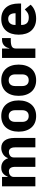

<svg xmlns="http://www.w3.org/2000/svg" viewBox="1197 -1774 589 3023"><g transform="rotate(-90 1491.5 -262.5)"><path d="M69 0V-525H217V-436H223Q237 -478 271 -507.5Q305 -537 364 -537Q418 -537 456 -510Q494 -483 511 -431H514Q521 -453 535.5 -472.5Q550 -492 571 -506Q592 -520 618 -528.5Q644 -537 674 -537Q750 -537 790.5 -483Q831 -429 831 -329V0H683V-317Q683 -417 611 -417Q578 -417 551 -398Q524 -379 524 -340V0H376V-317Q376 -417 304 -417Q288 -417 272.5 -412.5Q257 -408 244.5 -398Q232 -388 224.5 -373.5Q217 -359 217 -340V0Z M1176 12Q1118 12 1072.5 -7Q1027 -26 995.5 -62Q964 -98 947 -149Q930 -200 930 -263Q930 -326 947 -377Q964 -428 995.5 -463.5Q1027 -499 1072.5 -518Q1118 -537 1176 -537Q1234 -537 1279.5 -518Q1325 -499 1356.5 -463.5Q1388 -428 1405 -377Q1422 -326 1422 -263Q1422 -200 1405 -149Q1388 -98 1356.5 -62Q1325 -26 1279.5 -7Q1234 12 1176 12ZM1176 -105Q1220 -105 1244 -132Q1268 -159 1268 -209V-316Q1268 -366 1244 -393Q1220 -420 1176 -420Q1132 -420 1108 -393Q1084 -366 1084 -316V-209Q1084 -159 1108 -132Q1132 -105 1176 -105Z M1740 12Q1682 12 1636.5 -7Q1591 -26 1559.5 -62Q1528 -98 1511 -149Q1494 -200 1494 -263Q1494 -326 1511 -377Q1528 -428 1559.5 -463.5Q1591 -499 1636.5 -518Q1682 -537 1740 -537Q1798 -537 1843.5 -518Q1889 -499 1920.5 -463.5Q1952 -428 1969 -377Q1986 -326 1986 -263Q1986 -200 1969 -149Q1952 -98 1920.5 -62Q1889 -26 1843.5 -7Q1798 12 1740 12ZM1740 -105Q1784 -105 1808 -132Q1832 -159 1832 -209V-316Q1832 -366 1808 -393Q1784 -420 1740 -420Q1696 -420 1672 -393Q1648 -366 1648 -316V-209Q1648 -159 1672 -132Q1696 -105 1740 -105Z M2091 0V-525H2239V-411H2244Q2248 -433 2258 -453.5Q2268 -474 2284.5 -490Q2301 -506 2324 -515.5Q2347 -525 2378 -525H2404V-387H2367Q2302 -387 2270.5 -370Q2239 -353 2239 -307V0Z M2709 12Q2649 12 2602 -7.5Q2555 -27 2522.5 -62.5Q2490 -98 2473.5 -149Q2457 -200 2457 -263Q2457 -325 2473 -375.5Q2489 -426 2520.5 -462Q2552 -498 2598 -517.5Q2644 -537 2703 -537Q2768 -537 2814.5 -515Q2861 -493 2890.5 -456Q2920 -419 2933.5 -370.5Q2947 -322 2947 -269V-225H2610V-217Q2610 -165 2638 -134.5Q2666 -104 2726 -104Q2772 -104 2801 -122.5Q2830 -141 2855 -167L2929 -75Q2894 -34 2837.5 -11Q2781 12 2709 12ZM2706 -428Q2661 -428 2635.5 -398.5Q2610 -369 2610 -320V-312H2794V-321Q2794 -369 2772.5 -398.5Q2751 -428 2706 -428Z"/></g></svg>

Font: IBMPlexSans-Bold
Style: Bold
Weight: 700
Designer: Mike Abbink, Paul van der Laan, Pieter van Rosmalen
Foundry: Bold Monday
Version: Version 3.1